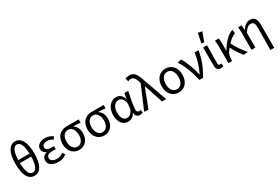

<svg xmlns="http://www.w3.org/2000/svg" viewBox="95 -2078 5183 3564"><g transform="rotate(-30 2686.5 -296.0)"><path d="M261.2 12.2Q164.6 12.2 112.3 -79.3Q60.1 -170.9 60.1 -358.9Q60.1 -535.2 113.3 -629.6Q166.5 -724.1 261.2 -724.1Q355.5 -724.1 408.7 -629.6Q461.9 -535.2 461.9 -358.9Q461.9 -171.4 409.4 -79.6Q356.9 12.2 261.2 12.2ZM140.1 -392.1H381.8Q377.4 -527.3 345.5 -592.3Q313.5 -657.2 261.2 -657.2Q209 -657.2 176.8 -592.3Q144.5 -527.3 140.1 -392.1ZM261.2 -56.2Q375.5 -56.2 381.8 -328.1H140.1Q146.5 -56.2 261.2 -56.2Z M772.9 12.2Q681.6 12.2 624.8 -27.1Q567.9 -66.4 567.9 -133.8Q567.9 -183.1 595.7 -212.6Q623.5 -242.2 668.9 -254.9V-258.8Q632.8 -272 612.3 -302Q591.8 -332 591.8 -367.2Q591.8 -410.2 617.9 -440.4Q644 -470.7 684.8 -484.4Q725.6 -498 776.9 -498Q862.3 -498 934.1 -444.8L901.9 -390.1Q843.3 -433.1 779.8 -433.1Q732.9 -433.1 702.9 -413.3Q672.9 -393.6 672.9 -357.9Q672.9 -323.2 700.4 -303.7Q728 -284.2 785.2 -284.2Q809.1 -284.2 845.2 -287.1V-219.2Q817.4 -221.2 770 -221.2Q710.4 -221.2 679.7 -200.7Q648.9 -180.2 648.9 -141.1Q648.9 -100.1 683.8 -76.7Q718.8 -53.2 780.8 -53.2Q817.9 -53.2 849.9 -64.7Q881.8 -76.2 916 -103L950.2 -48.8Q906.7 -15.1 866 -1.5Q825.2 12.2 772.9 12.2Z M1219.7 12.2Q1127 12.2 1064.2 -54.7Q1001.5 -121.6 1001.5 -237.8Q1001.5 -299.3 1019.8 -347.9Q1038.1 -396.5 1069.6 -426Q1101.1 -455.6 1140.1 -470.7Q1179.2 -485.8 1223.6 -485.8H1489.7V-415Q1401.4 -422.9 1336.4 -422.9V-418.9Q1381.8 -394 1406.7 -344.2Q1431.6 -294.4 1431.6 -227.1Q1431.6 -116.7 1371.6 -52.2Q1311.5 12.2 1219.7 12.2ZM1220.7 -57.1Q1278.3 -57.1 1314.5 -105.2Q1350.6 -153.3 1350.6 -233.9Q1350.6 -310.5 1315.9 -363.8Q1281.2 -417 1221.7 -417Q1161.1 -417 1124.3 -371.1Q1087.4 -325.2 1087.4 -237.8Q1087.4 -155.8 1124.8 -106.4Q1162.1 -57.1 1220.7 -57.1Z M1755.9 12.2Q1663.1 12.2 1600.3 -54.7Q1537.6 -121.6 1537.6 -237.8Q1537.6 -299.3 1555.9 -347.9Q1574.2 -396.5 1605.7 -426Q1637.2 -455.6 1676.3 -470.7Q1715.3 -485.8 1759.8 -485.8H2025.9V-415Q1937.5 -422.9 1872.6 -422.9V-418.9Q1918 -394 1942.9 -344.2Q1967.8 -294.4 1967.8 -227.1Q1967.8 -116.7 1907.7 -52.2Q1847.7 12.2 1755.9 12.2ZM1756.8 -57.1Q1814.5 -57.1 1850.6 -105.2Q1886.7 -153.3 1886.7 -233.9Q1886.7 -310.5 1852.1 -363.8Q1817.4 -417 1757.8 -417Q1697.3 -417 1660.4 -371.1Q1623.5 -325.2 1623.5 -237.8Q1623.5 -155.8 1660.9 -106.4Q1698.2 -57.1 1756.8 -57.1Z M2270.5 12.2Q2185.5 12.2 2134.5 -52.2Q2083.5 -116.7 2083.5 -233.9Q2083.5 -294.4 2101.1 -345.2Q2118.7 -396 2148.2 -429Q2177.7 -461.9 2216.1 -480Q2254.4 -498 2296.4 -498Q2328.1 -498 2356 -485.8Q2383.8 -473.6 2408.7 -444.3Q2433.6 -415 2446.8 -371.1H2448.7L2469.7 -485.8H2551.8Q2550.3 -477.5 2543.2 -443.1Q2536.1 -408.7 2533.4 -396.2Q2530.8 -383.8 2524.4 -351.8Q2518.1 -319.8 2515.4 -304Q2512.7 -288.1 2507.8 -260.5Q2502.9 -232.9 2500.7 -215.6Q2498.5 -198.2 2495.6 -176.8Q2492.7 -155.3 2491.7 -138.4Q2490.7 -121.6 2490.7 -106.9Q2490.7 -83.5 2504.2 -70.3Q2517.6 -57.1 2538.6 -57.1Q2555.7 -57.1 2572.8 -64L2584.5 -1Q2552.7 12.2 2520.5 12.2Q2475.6 12.2 2450.2 -12.7Q2424.8 -37.6 2424.8 -86.9H2421.4Q2365.7 12.2 2270.5 12.2ZM2287.6 -58.1Q2335.9 -58.1 2375.5 -102.5Q2415 -147 2419.4 -208L2426.8 -298.8Q2395 -428.2 2305.7 -428.2Q2249.5 -428.2 2209.5 -377.2Q2169.4 -326.2 2169.4 -234.9Q2169.4 -151.4 2200.7 -104.7Q2231.9 -58.1 2287.6 -58.1Z M2701.2 7.8 2613.3 0 2824.2 -497.1 2818.4 -518.1Q2797.4 -586.4 2770.3 -619.6Q2743.2 -652.8 2703.1 -652.8Q2671.4 -652.8 2641.1 -637.2L2620.1 -706.1Q2662.6 -724.1 2712.4 -724.1Q2782.7 -724.1 2825.2 -673.8Q2867.7 -623.5 2901.4 -514.2L3085 0H2997.1L2863.3 -401.9H2859.4Z M3352.1 12.2Q3257.8 12.2 3194.3 -56.2Q3130.9 -124.5 3130.9 -242.2Q3130.9 -302.2 3148.4 -351.1Q3166 -399.9 3196.3 -431.9Q3226.6 -463.9 3266.4 -481Q3306.2 -498 3352.1 -498Q3397.9 -498 3438.2 -481Q3478.5 -463.9 3508.8 -431.9Q3539.1 -399.9 3556.4 -351.1Q3573.7 -302.2 3573.7 -242.2Q3573.7 -183.1 3556.4 -134.5Q3539.1 -85.9 3508.8 -54Q3478.5 -22 3438.2 -4.9Q3397.9 12.2 3352.1 12.2ZM3352.1 -57.1Q3416 -57.1 3451.9 -107.2Q3487.8 -157.2 3487.8 -242.2Q3487.8 -327.6 3451.9 -378.4Q3416 -429.2 3352.1 -429.2Q3289.1 -429.2 3252.9 -378.4Q3216.8 -327.6 3216.8 -242.2Q3216.8 -157.7 3252.9 -107.4Q3289.1 -57.1 3352.1 -57.1Z M3795.4 0Q3768.1 -134.3 3719.2 -259.3Q3670.4 -384.3 3608.4 -477.1L3691.4 -498Q3739.7 -422.9 3783.7 -305.4Q3827.6 -188 3848.6 -85.9H3852.5Q3899.9 -182.6 3932.4 -287.4Q3964.8 -392.1 3973.6 -485.8H4057.6Q4038.6 -360.4 3995.6 -245.4Q3952.6 -130.4 3877.4 0Z M4251 12.2Q4201.7 12.2 4179.9 -16.4Q4158.2 -44.9 4158.2 -102.1V-485.8H4242.2Q4241.7 -441.9 4240 -359.6Q4238.3 -277.3 4237.3 -212.6Q4236.3 -147.9 4236.3 -96.2Q4236.3 -57.1 4270 -57.1Q4282.2 -57.1 4299.3 -63L4311 0Q4284.2 12.2 4251 12.2ZM4224.1 -558.1 4167 -568.8 4209 -771 4295.4 -754.9Z M4419.9 0V-353Q4419.9 -435.5 4409.7 -485.8H4492.7Q4501 -449.2 4501 -373V-221.2H4504.9Q4566.4 -326.7 4643.3 -403.1Q4720.2 -479.5 4794.9 -498L4801.8 -419.9Q4722.7 -393.1 4633.8 -296.9Q4671.9 -221.7 4727.1 -139.9Q4782.2 -58.1 4835.9 0L4743.7 7.8Q4704.6 -36.6 4660.6 -104Q4616.7 -171.4 4583 -237.8Q4554.2 -201.7 4538.1 -179.2Q4499.5 -127 4498 -24.9V0Z M5214.4 179.2Q5220.7 -79.6 5220.7 -296.9Q5220.7 -365.2 5202.4 -395.5Q5184.1 -425.8 5141.6 -425.8Q5101.6 -425.8 5069.8 -402.1Q5038.1 -378.4 4997.6 -317.9V0H4914.6V-353Q4914.6 -426.8 4907.7 -485.8H4982.4L4989.7 -384.8H4992.7Q5030.8 -442.4 5072 -470.2Q5113.3 -498 5165.5 -498Q5234.9 -498 5266.6 -450.7Q5298.3 -403.3 5298.3 -308.1V179.2Z"/></g></svg>

Font: Source Sans Pro
Style: Regular
Weight: 400
Designer: Paul D. Hunt
Foundry: Adobe Systems Incorporated
Version: Version 3.006;hotconv 1.0.111;makeotfexe 2.5.65597